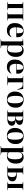

<svg xmlns="http://www.w3.org/2000/svg" viewBox="2698 -3268 786 6223"><g transform="rotate(90 3091.5 -157.0)"><path d="M43 0V-12L85 -17Q100 -19 105.5 -28Q111 -37 111 -63V-453Q111 -479 105.5 -488Q100 -497 85 -499L43 -504V-516H647V-504L607 -500Q588 -498 582 -490Q576 -482 576 -458V-58Q576 -34 582 -26Q588 -18 607 -16L647 -12V0H379V-11L416 -15Q434 -17 439 -26Q444 -35 444 -58V-500H243V-61Q243 -37 247.5 -28.5Q252 -20 266 -18L309 -11V0Z M969 14Q858 14 793 -53Q728 -120 728 -247Q728 -338 761.5 -401.5Q795 -465 853.5 -497.5Q912 -530 987 -530Q1078 -530 1132 -479.5Q1186 -429 1186 -344Q1186 -330 1185.5 -317Q1185 -304 1183 -290H866Q862 -178 904 -125.5Q946 -73 1018 -73Q1060 -73 1098.5 -85Q1137 -97 1180 -136L1189 -129Q1115 14 969 14ZM866 -306H1055Q1056 -318 1057 -332Q1058 -346 1058 -361Q1058 -446 1039 -480Q1020 -514 979 -514Q946 -514 922.5 -495Q899 -476 885 -431Q871 -386 866 -306Z M1255 216V204L1297 199Q1311 197 1317 189Q1323 181 1323 154V-437Q1323 -472 1316 -484Q1309 -496 1287 -498L1245 -501L1246 -512L1445 -522L1451 -516V-434H1453Q1502 -530 1612 -530Q1709 -530 1767 -467.5Q1825 -405 1825 -273Q1825 -187 1795.5 -122.5Q1766 -58 1709.5 -22Q1653 14 1571 14Q1542 14 1510.5 6Q1479 -2 1455 -15V154Q1455 179 1460 188Q1465 197 1488 199L1541 204V216ZM1564 -5Q1602 -5 1629 -27.5Q1656 -50 1670.5 -105.5Q1685 -161 1685 -260Q1685 -385 1653.5 -435Q1622 -485 1568 -485Q1517 -485 1486 -452.5Q1455 -420 1455 -358V-50Q1474 -32 1503 -18.5Q1532 -5 1564 -5Z M2152 14Q2041 14 1976 -53Q1911 -120 1911 -247Q1911 -338 1944.5 -401.5Q1978 -465 2036.5 -497.5Q2095 -530 2170 -530Q2261 -530 2315 -479.5Q2369 -429 2369 -344Q2369 -330 2368.5 -317Q2368 -304 2366 -290H2049Q2045 -178 2087 -125.5Q2129 -73 2201 -73Q2243 -73 2281.5 -85Q2320 -97 2363 -136L2372 -129Q2298 14 2152 14ZM2049 -306H2238Q2239 -318 2240 -332Q2241 -346 2241 -361Q2241 -446 2222 -480Q2203 -514 2162 -514Q2129 -514 2105.5 -495Q2082 -476 2068 -431Q2054 -386 2049 -306Z M2448 0V-12L2490 -17Q2505 -19 2510.5 -28Q2516 -37 2516 -63V-453Q2516 -479 2510.5 -488Q2505 -497 2490 -499L2448 -504V-516H2863L2889 -330L2874 -326L2853 -391Q2832 -451 2801 -475.5Q2770 -500 2711 -500H2648V-61Q2648 -39 2653 -30Q2658 -21 2675 -19L2747 -11V0Z M3203 14Q3126 14 3068 -17Q3010 -48 2978.5 -106.5Q2947 -165 2947 -246Q2947 -336 2980.5 -399.5Q3014 -463 3075 -496.5Q3136 -530 3219 -530Q3333 -530 3402 -462.5Q3471 -395 3471 -271Q3471 -183 3438 -119Q3405 -55 3345 -20.5Q3285 14 3203 14ZM3220 -4Q3256 -4 3280 -27Q3304 -50 3316.5 -103.5Q3329 -157 3329 -248Q3329 -346 3313.5 -404Q3298 -462 3270 -487Q3242 -512 3202 -512Q3165 -512 3139.5 -490Q3114 -468 3101 -416Q3088 -364 3088 -276Q3088 -176 3104.5 -116Q3121 -56 3150.5 -30Q3180 -4 3220 -4Z M3555 0V-12L3597 -17Q3612 -19 3617.5 -28Q3623 -37 3623 -63V-453Q3623 -479 3617.5 -488Q3612 -497 3597 -499L3555 -504V-516H3827Q3919 -516 3973 -489.5Q4027 -463 4027 -400Q4027 -346 3984.5 -312Q3942 -278 3878 -273V-271Q3961 -268 4008 -235Q4055 -202 4055 -148Q4055 -75 3992.5 -37.5Q3930 0 3815 0ZM3755 -277H3805Q3842 -277 3865 -304.5Q3888 -332 3888 -392Q3888 -447 3864 -473Q3840 -499 3799 -499Q3785 -499 3773 -498Q3761 -497 3755 -496ZM3812 -16Q3837 -16 3861 -28Q3885 -40 3900.5 -68Q3916 -96 3916 -146Q3916 -211 3885 -236Q3854 -261 3812 -261H3755V-20Q3770 -17 3783.5 -16.5Q3797 -16 3812 -16Z M4382 14Q4305 14 4247 -17Q4189 -48 4157.5 -106.5Q4126 -165 4126 -246Q4126 -336 4159.5 -399.5Q4193 -463 4254 -496.5Q4315 -530 4398 -530Q4512 -530 4581 -462.5Q4650 -395 4650 -271Q4650 -183 4617 -119Q4584 -55 4524 -20.5Q4464 14 4382 14ZM4399 -4Q4435 -4 4459 -27Q4483 -50 4495.5 -103.5Q4508 -157 4508 -248Q4508 -346 4492.5 -404Q4477 -462 4449 -487Q4421 -512 4381 -512Q4344 -512 4318.5 -490Q4293 -468 4280 -416Q4267 -364 4267 -276Q4267 -176 4283.5 -116Q4300 -56 4329.5 -30Q4359 -4 4399 -4Z M4714 216V204L4756 199Q4770 197 4776 189Q4782 181 4782 154V-437Q4782 -472 4775 -484Q4768 -496 4746 -498L4704 -501L4705 -512L4904 -522L4910 -516V-434H4912Q4961 -530 5071 -530Q5168 -530 5226 -467.5Q5284 -405 5284 -273Q5284 -187 5254.5 -122.5Q5225 -58 5168.5 -22Q5112 14 5030 14Q5001 14 4969.5 6Q4938 -2 4914 -15V154Q4914 179 4919 188Q4924 197 4947 199L5000 204V216ZM5023 -5Q5061 -5 5088 -27.5Q5115 -50 5129.5 -105.5Q5144 -161 5144 -260Q5144 -385 5112.5 -435Q5081 -485 5027 -485Q4976 -485 4945 -452.5Q4914 -420 4914 -358V-50Q4933 -32 4962 -18.5Q4991 -5 5023 -5Z M5371 0V-12L5413 -17Q5428 -19 5433.5 -28Q5439 -37 5439 -63V-453Q5439 -479 5433.5 -488Q5428 -497 5413 -499L5371 -504V-516H5637V-505L5594 -499Q5580 -496 5575.5 -487.5Q5571 -479 5571 -455V-301Q5586 -304 5606.5 -305.5Q5627 -307 5653 -307Q5745 -307 5802 -272Q5859 -237 5859 -165Q5859 -109 5827.5 -72.5Q5796 -36 5741.5 -18Q5687 0 5617 0ZM5876 0V-11L5913 -15Q5931 -17 5936 -26Q5941 -35 5941 -58V-458Q5941 -481 5936 -490Q5931 -499 5913 -501L5876 -505V-516H6144V-504L6104 -500Q6085 -498 6079 -490Q6073 -482 6073 -458V-58Q6073 -34 6079 -26Q6085 -18 6104 -16L6144 -12V0ZM5608 -15Q5660 -15 5690.5 -50.5Q5721 -86 5721 -161Q5721 -228 5691.5 -258.5Q5662 -289 5617 -289Q5604 -289 5592 -288Q5580 -287 5571 -285V-18Q5586 -15 5608 -15Z"/></g></svg>

Font: Literata 72pt SemiBold
Style: Regular
Weight: 600
Designer: Latin by Veronika Burian and Jose Scaglione. Greek by Irene Vlachou. Cyrillic by Vera Evstafieva.
Foundry: TypeTogether
Version: Version 3.002